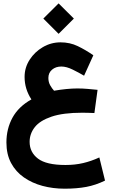

<svg xmlns="http://www.w3.org/2000/svg" viewBox="-20 -806 678 1155"><path d="M240.7 -694.3 332.5 -785.6 424.3 -694.3 332.5 -602.5ZM485.8 -350.6Q455.1 -368.7 417.5 -387.2Q379.9 -405.8 349.1 -405.8Q315.4 -405.8 293.2 -387Q271 -368.2 271 -336.9Q271 -312 282 -292.7Q293 -273.4 305.2 -260.3Q344.7 -267.1 380.1 -270.5Q415.5 -273.9 445.3 -273.9Q477.1 -273.9 507.3 -271.2Q537.6 -268.6 566.9 -265.6L547.9 -126Q532.7 -127 509 -127.4Q485.4 -127.9 474.1 -127.9Q359.4 -127.9 289.8 -104.2Q220.2 -80.6 189.2 -41Q158.2 -1.5 158.2 47.4Q158.2 109.9 208.5 148.2Q258.8 186.5 374 186.5Q431.2 186.5 480 175Q528.8 163.6 577.6 141.1L611.8 280.3Q556.2 307.6 498.8 318.4Q441.4 329.1 368.7 329.1Q298.8 329.1 235.8 312.3Q172.9 295.4 123.8 261.2Q74.7 227.1 46.6 174.6Q18.6 122.1 18.6 50.8Q18.6 -30.8 54.9 -97.7Q91.3 -164.6 168.9 -208Q127.9 -270.5 127.9 -343.3Q127.9 -399.4 158.2 -446.5Q188.5 -493.7 237.8 -522.5Q287.1 -551.3 344.2 -551.3Q400.9 -551.3 448.2 -528.3Q495.6 -505.4 541.5 -473.6Z"/></svg>

Font: Vazir Black FD-UI
Style: Black-FD-UI
Weight: 900
Designer: Saber Rastikerdar
Foundry: Saber Rastikerdar
Version: Version 30.0.0